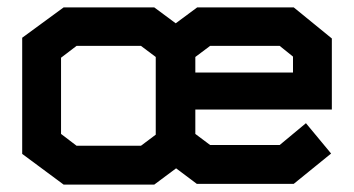

<svg xmlns="http://www.w3.org/2000/svg" viewBox="-20 -497 957 519"><path d="M508 -201V-135L548 -105H736L807 -164L875 -82L774 0H512L456 -42L397 2H152L40 -81V-395L152 -477H397L455 -434L513 -477H774L877 -393V-201ZM401 -133V-343L361 -373H187L145 -341V-135L187 -103H361ZM508 -343V-301H772V-344L736 -373H548Z"/></svg>

Font: Turret Road ExtraBold
Style: Regular
Weight: 800
Designer: Noponies
Foundry: Noponies
Version: Version 1.001; ttfautohint (v1.8)